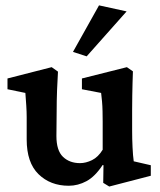

<svg xmlns="http://www.w3.org/2000/svg" viewBox="-20 -681 595 713"><path d="M476.6 -82 540 -67.4V-28.3L385.7 11.7L363.3 -2L364.3 -67.4L361.3 -68.4Q333 -25.4 301.3 -8.3Q269.5 8.8 235.4 8.8Q167 8.8 123 -34.2Q79.1 -77.1 79.1 -163.1V-246.1Q79.1 -265.6 77.6 -288.6Q76.2 -311.5 74.2 -335.9L7.8 -349.6V-389.6L171.9 -431.6L195.3 -415Q193.4 -385.7 191.9 -346.7Q190.4 -307.6 190.4 -266.6L189.5 -175.8Q189.5 -122.1 213.9 -98.6Q238.3 -75.2 277.3 -75.2Q298.8 -75.2 321.8 -86.4Q344.7 -97.7 361.3 -125V-229.5Q361.3 -250 360.8 -268.6Q360.4 -287.1 358.9 -304.2Q357.4 -321.3 355.5 -335.9L284.2 -349.6V-389.6L451.2 -431.6L473.6 -416Q472.7 -394.5 472.2 -373Q471.7 -351.6 471.2 -327.1Q470.7 -302.7 470.7 -272.5V-197.3Q470.7 -164.1 472.2 -133.8Q473.6 -103.5 476.6 -82ZM301.8 -471.7 251 -488.3 347.7 -661.1 450.2 -638.7Z"/></svg>

Font: Crimson Pro ExtraLight SemiBold
Style: Regular
Weight: 600
Version: Version 1.002